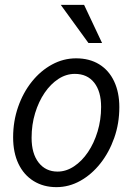

<svg xmlns="http://www.w3.org/2000/svg" viewBox="-20 -760 545 790"><path d="M212 10Q159 10 118.5 -15Q78 -40 56 -86Q34 -132 34 -195Q34 -261 54.5 -320Q75 -379 111 -424Q147 -469 194 -494.5Q241 -520 293 -520Q348 -520 388 -495.5Q428 -471 449.5 -425.5Q471 -380 471 -319Q471 -252 450 -192.5Q429 -133 393 -87.5Q357 -42 310.5 -16Q264 10 212 10ZM217 -54Q252 -54 284.5 -75.5Q317 -97 342 -134Q367 -171 381.5 -219Q396 -267 396 -320Q396 -384 367.5 -420Q339 -456 288 -456Q252 -456 220 -435Q188 -414 163.5 -378Q139 -342 124.5 -294.5Q110 -247 110 -193Q110 -128 139 -91Q168 -54 217 -54ZM344 -583 230 -740H326L400 -583Z"/></svg>

Font: Instrument Sans SemiCondensed
Style: Italic
Weight: 400
Width: 4
Italic angle: -13°
Designer: Rodrigo Fuenzalida
Foundry: fragTYPE
Version: Version 1.000;gftools[0.9.28]